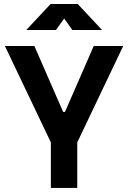

<svg xmlns="http://www.w3.org/2000/svg" viewBox="-20 -918 626 938"><path d="M228.5 0H357.4V-222.2L582 -693.4H438L297.4 -371.1H288.6L147.9 -693.4H3.9L228.5 -222.2ZM108.4 -771.5H253.4L293.5 -827.6L333.5 -771.5H478.5L359.9 -898.4H227.1Z"/></svg>

Font: Cascadia Mono NF
Style: Bold
Weight: 700
Monospace: yes
Designer: Aaron Bell
Foundry: Saja Typeworks
Version: Version 2404.023